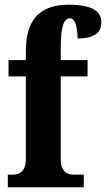

<svg xmlns="http://www.w3.org/2000/svg" viewBox="-20 -789 447 809"><path d="M13 0H333V-53H291C270 -53 236 -60 236 -118V-467H349V-536H236V-591C236 -679 250 -712 275 -712C301 -712 307 -659 307 -627C388 -627 407 -659 407 -696C407 -732 384 -769 269 -769C139 -769 89 -697 89 -573V-536H16V-467H89V-118C89 -60 53 -53 35 -53H13Z"/></svg>

Font: Noto Serif Armenian ExtraCondensed ExtraBold
Style: Regular
Weight: 800
Width: 2
Designer: Monotype Design Team
Foundry: Monotype Imaging Inc.
Version: Version 2.008